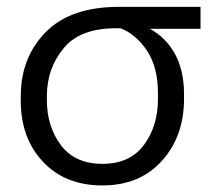

<svg xmlns="http://www.w3.org/2000/svg" viewBox="-20 -534 638 568"><path d="M283.2 14.6Q393.1 14.6 458.7 -57.9Q524.4 -130.4 524.4 -241.7V-256.8Q524.4 -329.6 493.7 -381.3Q462.9 -433.1 403.8 -458.5V-448.7H573.2V-513.7H331.5Q188.5 -513.7 115 -438.7Q41.5 -363.8 41.5 -250V-234.9Q41.5 -125.5 107.2 -55.4Q172.9 14.6 283.2 14.6ZM283.2 -49.3Q201.7 -49.3 160.2 -104.5Q118.7 -159.7 118.7 -237.8V-250.5Q118.7 -332.5 169.9 -393.3Q221.2 -454.1 337.4 -450.2Q382.8 -432.1 415 -383.8Q447.3 -335.4 447.3 -257.3V-241.2Q447.3 -161.6 406 -105.5Q364.7 -49.3 283.2 -49.3Z"/></svg>

Font: Roboto Flex
Style: wght 300 wdth 100 opsz 14.0 GRAD 0.00 slnt 0.00 XTRA 468 XOPQ 96 YOPQ 79 YTLC 514 YTUC 712 YTAS 750 YTDE -203.00 YTFI 738
Weight: 300
Designer: Berlow after Robertson
Foundry: Google
Version: Version 3.100